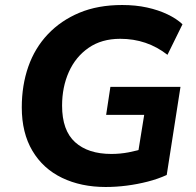

<svg xmlns="http://www.w3.org/2000/svg" viewBox="-20 -736 782 767"><path d="M402 11Q304 11 228 -25.5Q152 -62 109.5 -133.5Q67 -205 67 -307Q67 -395 93 -469.5Q119 -544 171 -599Q223 -654 297 -685Q371 -716 468 -716Q522 -716 567.5 -706Q613 -696 649.5 -678.5Q686 -661 709 -639L649 -517Q608 -549 561 -565Q514 -581 460 -581Q386 -581 334 -545Q282 -509 255 -448.5Q228 -388 228 -314Q228 -215 280 -168Q332 -121 425 -121Q460 -121 494 -127.5Q528 -134 562 -145L525 -85L556 -277H404L421 -389H701L646 -37Q611 -21 570 -10.5Q529 0 486.5 5.5Q444 11 402 11Z"/></svg>

Font: Nunito Sans 12pt ExtraLight ExtraBold
Style: Italic
Weight: 800
Italic angle: -9°
Version: Version 3.101;gftools[0.9.27]